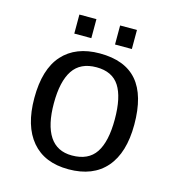

<svg xmlns="http://www.w3.org/2000/svg" viewBox="-104 -775 808 876"><g transform="rotate(15 300.0 -337.5)"><path d="M535.6 -264.6Q535.6 -131.3 474.4 -60.8Q413.1 9.8 297.4 9.8Q184.1 9.8 123.8 -61.5Q63.5 -132.8 63.5 -264.6Q63.5 -400.9 125.2 -469.5Q187 -538.1 300.3 -538.1Q419.4 -538.1 477.5 -470.2Q535.6 -402.3 535.6 -264.6ZM443.4 -264.6Q443.4 -369.6 409.9 -421.4Q376.5 -473.1 301.8 -473.1Q226.1 -473.1 190.9 -420.4Q155.8 -367.7 155.8 -264.6Q155.8 -162.1 190.9 -108.6Q226.1 -55.2 296.4 -55.2Q374 -55.2 408.7 -107.4Q443.4 -159.7 443.4 -264.6ZM356 -595.2V-685.1H435.5V-595.2ZM163.6 -595.2V-685.1H244.1V-595.2Z"/></g></svg>

Font: Cousine
Style: Regular
Weight: 400
Monospace: yes
Designer: Steve Matteson
Foundry: Monotype Imaging Inc.
Version: Version 1.21